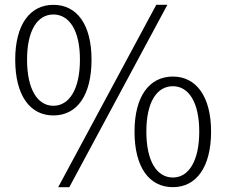

<svg xmlns="http://www.w3.org/2000/svg" viewBox="-20 -762 937 795"><path d="M201 -284C299 -284 359 -367 359 -515C359 -660 299 -742 201 -742C104 -742 43 -660 43 -515C43 -367 104 -284 201 -284ZM201 -324C135 -324 92 -393 92 -515C92 -636 135 -702 201 -702C267 -702 311 -636 311 -515C311 -393 267 -324 201 -324ZM221 13H267L673 -742H627ZM696 13C792 13 854 -69 854 -217C854 -363 792 -445 696 -445C598 -445 537 -363 537 -217C537 -69 598 13 696 13ZM696 -27C629 -27 586 -95 586 -217C586 -339 629 -405 696 -405C761 -405 805 -339 805 -217C805 -95 761 -27 696 -27Z"/></svg>

Font: Noto Sans CJK KR Light
Style: Regular
Weight: 300
Designer: Ryoko NISHIZUKA (kana & ideographs); Paul D. Hunt (Latin, Greek & Cyrillic); Wenlong ZHANG (bopomofo); Sandoll Communica
Foundry: Adobe Systems Incorporated
Version: Version 1.004;PS 1.004;hotconv 1.0.82;makeotf.lib2.5.63406